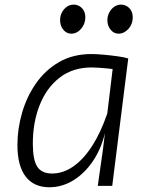

<svg xmlns="http://www.w3.org/2000/svg" viewBox="-20 -784 635 810"><path d="M392.5 0 414.5 -155 456 -499 459 -524.5 521 -537.5 453.5 0ZM188 6Q123 6 88.2 -39.2Q53.5 -84.5 53.5 -172.5Q53.5 -240 73 -307.8Q92.5 -375.5 131.5 -431.8Q170.5 -488 229 -522Q287.5 -556 366 -556Q387 -556 417.2 -553.2Q447.5 -550.5 476.2 -546.5Q505 -542.5 521 -537.5L501.5 -484.5Q491.5 -487.5 474 -490.2Q456.5 -493 436.2 -495Q416 -497 397.5 -498.2Q379 -499.5 367 -499.5Q287.5 -499.5 232 -456.8Q176.5 -414 147.5 -341Q118.5 -268 118.5 -177.5Q118.5 -109.5 137.2 -80.8Q156 -52 199.5 -52Q246.5 -52 289.2 -81.8Q332 -111.5 368.5 -168Q405 -224.5 432.5 -305L440 -260L423 -224Q407 -156 371.8 -104Q336.5 -52 289 -23Q241.5 6 188 6ZM280.5 -642Q260.5 -642 247 -658.8Q233.5 -675.5 233.5 -699Q233.5 -716.5 241.2 -731.5Q249 -746.5 262 -755.5Q275 -764.5 291 -764.5Q311.5 -764.5 325.8 -749.8Q340 -735 340 -711Q340 -683 322.2 -662.5Q304.5 -642 280.5 -642ZM480 -642Q460 -642 446.5 -658.8Q433 -675.5 433 -698.5Q433 -716 440.8 -731Q448.5 -746 461.5 -755.2Q474.5 -764.5 490.5 -764.5Q511 -764.5 525.5 -749.8Q540 -735 540 -710.5Q540 -682 521.8 -662Q503.5 -642 480 -642Z"/></svg>

Font: Spline Sans Mono Light
Style: Italic
Weight: 300
Italic angle: -4°
Monospace: yes
Version: Version 1.004